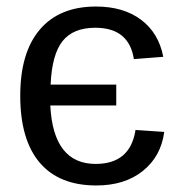

<svg xmlns="http://www.w3.org/2000/svg" viewBox="-20 -558 550 588"><path d="M275 10Q161 10 101.5 -60Q42 -130 42 -265Q42 -397 102 -467.5Q162 -538 274 -538Q358 -538 412 -497.5Q466 -457 480 -384L390 -377Q375 -473 272 -473Q204 -473 171.5 -432Q139 -391 135 -299H336V-235H134Q143 -56 273 -56Q379 -56 395 -160L483 -154Q473 -79 417.5 -34.5Q362 10 275 10Z"/></svg>

Font: Libra Sans
Style: Regular
Weight: 400
Foundry: Context Ltd
Version: Version 1.002